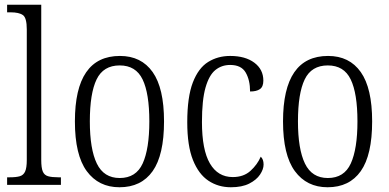

<svg xmlns="http://www.w3.org/2000/svg" viewBox="-20 -780 1639 810"><path d="M10 0V-32H21Q48 -32 63.5 -36.5Q79 -41 86 -56.5Q93 -72 93 -105V-656Q93 -705 76.5 -716.5Q60 -728 25 -728H10V-760H154V-105Q154 -72 160.5 -56.5Q167 -41 183 -36.5Q199 -32 226 -32H237V0Z M484 10Q396 10 346 -58Q296 -126 296 -268Q296 -544 486 -544Q576 -544 624 -476Q672 -408 672 -268Q672 -126 624 -58Q576 10 484 10ZM485 -29Q554 -29 582 -90.5Q610 -152 610 -268Q610 -386 581.5 -445Q553 -504 485 -504Q416 -504 387.5 -445Q359 -386 359 -268Q359 -151 388.5 -90Q418 -29 485 -29Z M954 10Q901 10 859.5 -17.5Q818 -45 794 -105Q770 -165 770 -264Q770 -371 793.5 -432Q817 -493 858 -518.5Q899 -544 951 -544Q1015 -544 1053 -515.5Q1091 -487 1091 -440Q1091 -414 1076.5 -404Q1062 -394 1035 -394Q1035 -442 1016.5 -474Q998 -506 951 -506Q915 -506 888.5 -484.5Q862 -463 847 -410.5Q832 -358 832 -265Q832 -148 865.5 -90.5Q899 -33 962 -33Q1008 -33 1037 -59.5Q1066 -86 1080 -119Q1092 -108 1092 -86Q1092 -66 1077 -43.5Q1062 -21 1031.5 -5.5Q1001 10 954 10Z M1362 10Q1274 10 1224 -58Q1174 -126 1174 -268Q1174 -544 1364 -544Q1454 -544 1502 -476Q1550 -408 1550 -268Q1550 -126 1502 -58Q1454 10 1362 10ZM1363 -29Q1432 -29 1460 -90.5Q1488 -152 1488 -268Q1488 -386 1459.5 -445Q1431 -504 1363 -504Q1294 -504 1265.5 -445Q1237 -386 1237 -268Q1237 -151 1266.5 -90Q1296 -29 1363 -29Z"/></svg>

Font: Noto Serif Tamil Condensed Light
Style: Italic
Weight: 300
Width: 3
Italic angle: -12°
Designer: Indian Type Foundry, Tom Grace, and the Monotype Design Team
Foundry: Monotype Imaging Inc.
Version: Version 2.003; ttfautohint (v1.8.4.7-5d5b)